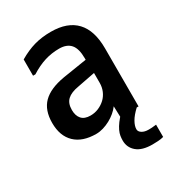

<svg xmlns="http://www.w3.org/2000/svg" viewBox="-172 -642 844 922"><g transform="rotate(-30 250.0 -180.5)"><path d="M331 -262 233 -243Q191 -236 170.5 -217Q150 -198 150 -161Q150 -129 166 -111Q182 -93 215 -93Q239 -93 260 -102Q281 -111 297 -126Q313 -141 322 -162Q331 -183 331 -207ZM71 -397V-487Q115 -513 157 -525Q199 -537 250 -537Q342 -537 389 -487Q436 -437 436 -338V-16H335L333 -76Q322 -61 306.5 -48Q291 -35 272.5 -25Q254 -15 234 -9Q214 -3 195 -3Q119 -3 78 -42.5Q37 -82 37 -154Q37 -225 75.5 -263.5Q114 -302 195 -316L328 -337V-345Q328 -399 307 -423Q286 -447 244 -447Q202 -447 163.5 -435Q125 -423 84 -397ZM465 170Q451 174 434 175Q417 176 403 176Q346 176 317 151.5Q288 127 288 88Q288 76 290 63Q292 50 299 35Q306 20 318.5 3Q331 -14 351 -34H426V-16Q398 10 385 33Q372 56 372 74Q372 87 386 96Q400 105 423 105Q428 105 440 104.5Q452 104 465 102Z"/></g></svg>

Font: D2Coding
Style: Bold
Weight: 700
Monospace: yes
Designer: Yong-Rak Park; Jeong-Hwan Yoon; Sang-Min Lee;
Foundry: NHN Corporation
Version: Version 1.3.2; Build 20180524